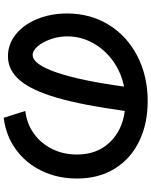

<svg xmlns="http://www.w3.org/2000/svg" viewBox="90 -875 820 1040"><g transform="rotate(90 500.0 -355.0)"><path d="M817 -362Q817 -469 752.5 -538Q688 -607 581 -621Q550 -394 510 -255.5Q470 -117 415 -52.5Q360 12 285 12Q220 12 167 -30Q114 -72 83.5 -145.5Q53 -219 53 -309Q53 -434 114 -533.5Q175 -633 283.5 -689Q392 -745 528 -745Q650 -745 745 -699Q840 -653 893.5 -566.5Q947 -480 947 -362Q947 -257 905.5 -171Q864 -85 789.5 -31Q715 23 618 35L581 -82Q650 -90 703.5 -128.5Q757 -167 787 -227.5Q817 -288 817 -362ZM278 -122Q328 -122 372.5 -251.5Q417 -381 449 -617Q371 -601 309.5 -556.5Q248 -512 212.5 -447.5Q177 -383 177 -309Q177 -264 192 -220.5Q207 -177 230.5 -149.5Q254 -122 278 -122Z"/></g></svg>

Font: Enso
Style: Bold
Weight: 700
Designer: Coji Morishita
Foundry: UNDERFOREST DESIGN
Version: Version 1.000